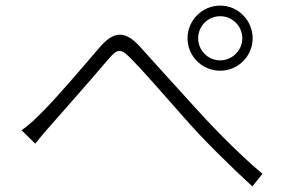

<svg xmlns="http://www.w3.org/2000/svg" viewBox="-20 -718 1040 687"><path d="M689 -581C689 -625 724 -660 768 -660C811 -660 847 -625 847 -581C847 -538 811 -502 768 -502C724 -502 689 -538 689 -581ZM651 -581C651 -517 703 -465 768 -465C832 -465 884 -517 884 -581C884 -645 832 -698 768 -698C703 -698 651 -645 651 -581ZM57 -252 106 -204C120 -221 141 -247 161 -269C208 -323 313 -441 365 -503C402 -547 412 -546 452 -505C499 -457 566 -379 638 -298C708 -217 812 -116 883 -51L919 -96C822 -178 722 -284 670 -342C603 -415 529 -498 480 -552C426 -611 386 -606 336 -548C277 -479 174 -358 123 -309C99 -285 79 -267 57 -252Z"/></svg>

Font: Noto Sans T Chinese Light
Style: Regular
Weight: 300
Designer: Ryoko NISHIZUKA (kana & ideographs); Paul D. Hunt (Latin, Greek & Cyrillic); Wenlong ZHANG (bopomofo); Sandoll Communica
Foundry: Adobe Systems Incorporated
Version: Version 1.000;PS 1;hotconv 1.0.78;makeotf.lib2.5.61930